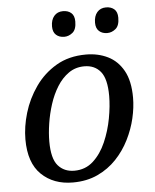

<svg xmlns="http://www.w3.org/2000/svg" viewBox="-53 -790 681 845"><g transform="rotate(-5 287.0 -367.5)"><path d="M235 10Q150 10 96.5 -41.5Q43 -93 43 -197Q43 -253 61 -313.5Q79 -374 116 -427Q153 -480 209 -513Q265 -546 341 -546Q394 -546 437 -525Q480 -504 505.5 -458.5Q531 -413 531 -339Q531 -296 520 -248.5Q509 -201 486 -155Q463 -109 428 -72Q393 -35 345 -12.5Q297 10 235 10ZM246 -41Q295 -41 329.5 -72.5Q364 -104 385.5 -153.5Q407 -203 417 -257Q427 -311 427 -356Q427 -431 401 -463Q375 -495 329 -495Q290 -495 260 -474Q230 -453 208.5 -418.5Q187 -384 173.5 -342Q160 -300 153.5 -257.5Q147 -215 147 -179Q147 -103 174 -72Q201 -41 246 -41ZM443 -632Q421 -632 407 -644.5Q393 -657 393 -682Q393 -711 407.5 -728Q422 -745 447 -745Q469 -745 483 -733Q497 -721 497 -695Q497 -660 480 -646Q463 -632 443 -632ZM253 -632Q231 -632 217 -644.5Q203 -657 203 -682Q203 -711 217.5 -728Q232 -745 257 -745Q279 -745 293 -733Q307 -721 307 -695Q307 -660 290 -646Q273 -632 253 -632Z"/></g></svg>

Font: NotoSerif-Italic
Style: Regular
Weight: 400
Italic angle: -12°
Designer: Monotype Design Team
Foundry: Monotype Imaging Inc.
Version: Version 2.007; ttfautohint (v1.8) -l 8 -r 50 -G 200 -x 14 -D